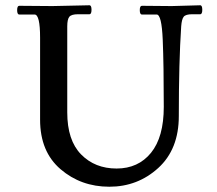

<svg xmlns="http://www.w3.org/2000/svg" viewBox="-20 -695 822 728"><path d="M631 -672 739 -675Q747 -675 747 -658Q747 -641 739 -641H709Q684 -641 676.5 -631.5Q669 -622 667 -595Q658 -460 658 -255Q658 -129 580 -58Q502 13 394.5 13Q287 13 209.5 -53.5Q132 -120 132 -241V-552Q132 -640 111 -640H53Q45 -640 45 -656.5Q45 -673 53 -673L179 -672L319 -675Q327 -675 327 -658Q327 -641 319 -641H276Q251 -641 243 -631.5Q235 -622 235 -595V-269Q235 -163 287.5 -109.5Q340 -56 422 -56Q504 -56 552.5 -115.5Q601 -175 601 -290Q601 -449 597 -544.5Q593 -640 574 -640H518Q510 -640 510 -656.5Q510 -673 518 -673Z"/></svg>

Font: Sedan
Style: Regular
Weight: 400
Designer: Sebastian Salazar
Foundry: Sebastian Salazar
Version: Version 1.001